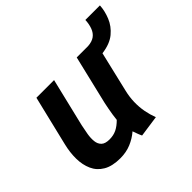

<svg xmlns="http://www.w3.org/2000/svg" viewBox="-153 -813 1007 1007"><g transform="rotate(-45 350.5 -309.5)"><path d="M210 12Q151 12 114.5 -9.5Q78 -31 61.5 -68Q45 -105 44.5 -151Q44 -197 56 -246L123 -524H254L189 -254Q183 -227 178.5 -199.5Q174 -172 176.5 -149Q179 -126 193.5 -112Q208 -98 240 -98Q269 -98 292 -109Q315 -120 339 -144Q341 -161 343.5 -179.5Q346 -198 350 -217Q354 -236 357 -252L422 -524H506Q537 -526 555.5 -539.5Q574 -553 583 -577.5Q592 -602 593 -631H701Q699 -592 682.5 -551.5Q666 -511 630.5 -481.5Q595 -452 533 -444L480 -220Q471 -183 470 -146Q469 -109 475.5 -74.5Q482 -40 494 -9L375 8Q369 -4 364.5 -16.5Q360 -29 355 -43Q326 -18 290 -3Q254 12 210 12Z"/></g></svg>

Font: Ubuntu Sans
Style: Bold Italic
Weight: 700
Italic angle: -13.5°
Designer: Dalton Maag Ltd
Foundry: Dalton Maag Ltd
Version: Version 1.006